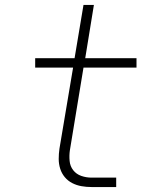

<svg xmlns="http://www.w3.org/2000/svg" viewBox="-20 -755 640 775"><path d="M350 0Q329 0 309 -3.5Q289 -7 271.5 -16Q254 -25 241.5 -40Q229 -55 223 -74Q217 -93 217 -113.5Q217 -134 220 -155L275 -482H122V-520H281L317 -735H359L324 -520H531V-482H317L262 -148Q259 -127 261 -105.5Q263 -84 275.5 -68Q288 -52 308 -45Q328 -38 350 -38H449V0Z"/></svg>

Font: Iosevka SS04 XLt Ex
Style: Italic
Weight: 200
Width: 7
Italic angle: -9°
Monospace: yes
Designer: Belleve Invis
Foundry: Belleve Invis
Version: Version 19.0.0; ttfautohint (v1.8.4)